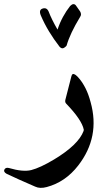

<svg xmlns="http://www.w3.org/2000/svg" viewBox="-108 -664 527 928"><path d="M237 -295Q239 -304 244 -306Q255 -309 276 -283Q292 -264 306 -236Q320 -208 330 -170Q377 -2 270 136Q208 216 118 240Q85 249 62 238Q18 219 -16.5 203.5Q-51 188 -76 176Q-92 167 -87 156Q-81 144 -65 148Q3 168 43 158Q86 147 153 107Q271 36 296 -31Q297 -33 297 -37Q288 -84 212 -163Q205 -170 208 -182ZM260 -636 279 -609Q288 -594 279 -582Q230 -501 214 -444Q213 -442 211 -440L202 -433Q191 -426 180 -438Q152 -474 129 -512Q106 -550 89 -590Q78 -617 99 -623Q119 -629 128 -606Q134 -590 144.5 -568.5Q155 -547 170 -521Q181 -554 196.5 -582.5Q212 -611 231 -635Q240 -644 247 -644Q255 -644 260 -636Z"/></svg>

Font: Amiri
Style: Bold
Weight: 700
Designer: Khaled Hosny
Version: Version 0.113